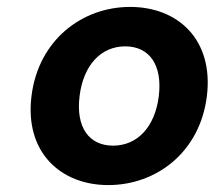

<svg xmlns="http://www.w3.org/2000/svg" viewBox="-20 -523 629 555"><path d="M578 -245C598 -408 495 -503 356 -503C218 -503 91 -408 71 -245C51 -83 155 12 293 12C432 12 558 -83 578 -245ZM439 -245C428 -156 377 -102 307 -102C237 -102 199 -155 210 -245C221 -335 272 -389 342 -389C412 -389 450 -335 439 -245Z"/></svg>

Font: Falling Sky
Style: SeBdObl
Weight: 600
Designer: Paul D. Hunt
Foundry: Adobe Systems Incorporated
Version: Version 1.02